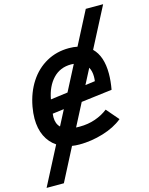

<svg xmlns="http://www.w3.org/2000/svg" viewBox="-139 -845 886 1138"><g transform="rotate(-15 304.0 -275.5)"><path d="M212 5.5 108 207H2L123.5 -27.5Q83 -54.5 61 -100.2Q39 -146 39 -208Q39 -240.5 46 -280Q61.5 -364 102.5 -427Q143.5 -490 205.5 -524.5Q267.5 -559 343.5 -559Q372.5 -559 395.5 -554L501 -758H607.5L480 -512Q534 -459.5 534 -352.5Q534 -307 524.5 -255L335 -231.5L263.5 -93.5Q270.5 -93 286 -93Q337.5 -93 382 -108.5Q426.5 -124 460 -150.5L525 -75Q476 -35 403.2 -13Q330.5 9 258 9Q233 9 212 5.5ZM444 -358Q444 -391.5 430.5 -415.5L382 -322L442 -330Q444 -343.5 444 -358ZM149.5 -187Q149.5 -146.5 173 -124L221.5 -217.5L151 -208.5Q149.5 -197.5 149.5 -187ZM268 -307 348 -461.5Q337 -462.5 331 -462.5Q263.5 -462.5 220 -416.5Q176.5 -370.5 162.5 -293Z"/></g></svg>

Font: JuliaMono SemiBoldItalic
Style: Regular
Weight: 600
Italic angle: -9°
Monospace: yes
Designer: cormullion
Foundry: corm
Version: Version 0.049; ttfautohint (v1.8.4)